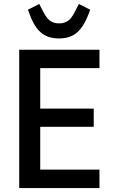

<svg xmlns="http://www.w3.org/2000/svg" viewBox="-20 -949 576 969"><path d="M77 0V-698H482V-605H183V-401H453V-309H183V-93H482V0ZM278 -755Q249 -755 226 -762.5Q203 -770 184 -787Q165 -804 150 -831.5Q135 -859 121 -900L178 -929L197 -892Q215 -857 233 -844Q251 -831 278 -831Q305 -831 323.5 -844Q342 -857 359 -892L378 -929L435 -900Q421 -859 405.5 -831.5Q390 -804 371 -787Q352 -770 329 -762.5Q306 -755 278 -755Z"/></svg>

Font: IBM Plex Sans Condensed Medium
Style: Regular
Weight: 500
Width: 3
Designer: Mike Abbink, Paul van der Laan, Pieter van Rosmalen
Foundry: Bold Monday
Version: Version 1.3